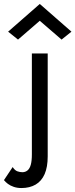

<svg xmlns="http://www.w3.org/2000/svg" viewBox="-81 -730 381 970"><path d="M10 -530 -40 -570 120 -710 280 -570 230 -530 120 -625ZM-17 114Q-6 131 7 135.5Q20 140 32 140Q47 140 58 131Q69 122 74.5 102.5Q80 83 80 50V-460H160V60Q160 114 144.5 149.5Q129 185 99 202.5Q69 220 27 220Q6 220 -11.5 214Q-29 208 -41 199Q-53 190 -61 180Z"/></svg>

Font: Jost
Style: Regular
Weight: 400
Version: Version 3.710